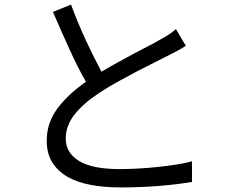

<svg xmlns="http://www.w3.org/2000/svg" viewBox="-20 -795 1040 838"><path d="M791 -595Q774 -584 755.5 -574Q737 -564 715 -553Q690 -540 653.5 -522Q617 -504 576 -482.5Q535 -461 492.5 -437.5Q450 -414 414 -390Q345 -345 306 -296Q267 -247 267 -190Q267 -128 325 -92.5Q383 -57 501 -57Q541 -57 585 -59.5Q629 -62 671 -66.5Q713 -71 751 -77Q789 -83 818 -91V-1Q761 9 680 16Q599 23 505 23Q435 23 376 12Q317 1 274.5 -23.5Q232 -48 208 -86.5Q184 -125 184 -181Q184 -258 229.5 -320Q275 -382 355 -438Q320 -499 283 -580.5Q246 -662 211 -743L290 -775Q320 -694 355.5 -617.5Q391 -541 423 -482Q458 -503 494.5 -523Q531 -543 564.5 -561Q598 -579 627.5 -594Q657 -609 677 -621Q699 -633 715.5 -643.5Q732 -654 748 -668Z"/></svg>

Font: SpoqaHanSans-Regular
Style: Regular
Weight: 400
Designer: [Spoqa Han Sans] Dong-huui Kim \uAE40 \uB3D9 \uD718  Younghwa Kang \uAC15 \uC601 \uD654  [Noto Sans] Ryoko NISHIZUKA \u8
Foundry: Spoqa (http://www.spoqa-han-sans.com)
Version: Version 2.000